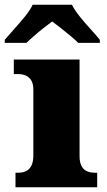

<svg xmlns="http://www.w3.org/2000/svg" viewBox="-53 -786 449 806"><path d="M12 0V-61H24Q43 -61 57 -68Q71 -75 79 -91Q87 -107 87 -135V-409Q87 -434 78.5 -448Q70 -462 56 -468.5Q42 -475 24 -475H5V-536H281V-131Q281 -105 289 -89.5Q297 -74 311.5 -67.5Q326 -61 344 -61H355V0ZM-33 -619Q-17 -638 6.5 -664Q30 -690 52 -717Q74 -744 84 -766H249Q260 -744 281.5 -717Q303 -690 327 -664Q351 -638 366 -619V-606H275Q265 -617 244.5 -634Q224 -651 202.5 -668Q181 -685 166 -696Q151 -685 129.5 -668Q108 -651 88.5 -634Q69 -617 58 -606H-33Z"/></svg>

Font: Noto Rashi Hebrew Black
Style: Regular
Weight: 900
Version: Version 1.006